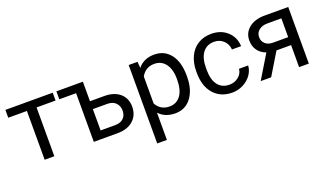

<svg xmlns="http://www.w3.org/2000/svg" viewBox="-70 -1009 2874 1683"><g transform="rotate(-20 1367.0 -167.5)"><path d="M460.9 -455.1H283.7V0H193.4V-455.1H19.5V-528.3H460.9Z M495.1 -528.3H742.2V-346.2H879.4Q969.2 -345.2 1021.5 -299.3Q1073.7 -253.4 1073.7 -174.8Q1073.7 -95.7 1020 -47.9Q966.3 0 875.5 0H651.9V-454.1H495.1ZM742.2 -272.5V-73.7H876.5Q927.2 -73.7 955.1 -99.9Q982.9 -126 982.9 -171.4Q982.9 -215.3 955.8 -243.4Q928.7 -271.5 879.9 -272.5Z M1615.7 -258.3Q1615.7 -137.7 1560.5 -64Q1505.4 9.8 1411.1 9.8Q1314.9 9.8 1259.8 -51.3V203.1H1169.4V-528.3H1252L1256.3 -469.7Q1311.5 -538.1 1409.7 -538.1Q1504.9 -538.1 1560.3 -466.3Q1615.7 -394.5 1615.7 -266.6ZM1525.4 -268.6Q1525.4 -357.9 1487.3 -409.7Q1449.2 -461.4 1382.8 -461.4Q1300.8 -461.4 1259.8 -388.7V-136.2Q1300.3 -64 1383.8 -64Q1448.7 -64 1487.1 -115.5Q1525.4 -167 1525.4 -268.6Z M1942.4 -64Q1990.7 -64 2026.9 -93.3Q2063 -122.6 2066.9 -166.5H2152.3Q2149.9 -121.1 2121.1 -80.1Q2092.3 -39.1 2044.2 -14.6Q1996.1 9.8 1942.4 9.8Q1834.5 9.8 1770.8 -62.3Q1707 -134.3 1707 -259.3V-274.4Q1707 -351.6 1735.4 -411.6Q1763.7 -471.7 1816.7 -504.9Q1869.6 -538.1 1941.9 -538.1Q2030.8 -538.1 2089.6 -484.9Q2148.4 -431.6 2152.3 -346.7H2066.9Q2063 -397.9 2028.1 -430.9Q1993.2 -463.9 1941.9 -463.9Q1873 -463.9 1835.2 -414.3Q1797.4 -364.7 1797.4 -271V-253.9Q1797.4 -162.6 1835 -113.3Q1872.6 -64 1942.4 -64Z M2657.7 -528.3V0H2566.9V-205.6H2430.7L2306.2 0H2208.5L2341.3 -219.2Q2290.5 -237.8 2263.4 -276.6Q2236.3 -315.4 2236.3 -367.2Q2236.3 -439.5 2290.5 -483.6Q2344.7 -527.8 2435.5 -528.3ZM2327.1 -366.2Q2327.1 -327.6 2353.5 -304Q2379.9 -280.3 2423.3 -279.8H2566.9V-455.1H2437Q2386.7 -455.1 2356.9 -430.4Q2327.1 -405.8 2327.1 -366.2Z"/></g></svg>

Font: APIMedia Roboto
Style: Regular
Weight: 400
Designer: Google
Version: Version 2.137; 2017